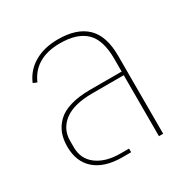

<svg xmlns="http://www.w3.org/2000/svg" viewBox="-135 -699 809 823"><g transform="rotate(-30 269.5 -288.0)"><path d="M254.9 -576.2Q348.1 -576.2 396 -530Q443.8 -483.9 443.8 -386.2V0H422.9V-301.8H268.1Q175.3 -301.8 129.2 -266.6Q83 -231.4 83 -172.9V-141.1Q83 -83 127 -50.5Q170.9 -18.1 242.2 -18.1H285.2V0H242.2Q155.3 0 107.7 -41Q60.1 -82 60.1 -157.2Q60.1 -193.4 70.8 -221.7Q81.5 -250 105 -272.7Q128.4 -295.4 169.4 -307.6Q210.4 -319.8 267.1 -319.8H422.9V-382.8Q422.9 -476.6 380.6 -516.8Q338.4 -557.1 254.9 -557.1Q128.9 -557.1 86.9 -460L67.9 -467.8Q89.4 -519.5 138.2 -547.9Q187 -576.2 254.9 -576.2Z"/></g></svg>

Font: Anuphan Thin
Style: Regular
Weight: 250
Designer: Mike Abbink, Paul van der Laan, Pieter van Rosmalen, Mint Tantisuwanna
Foundry: Bold Monday; Cadson Demak
Version: Version 3.002;hotconv 1.0.109;makeotfexe 2.5.65596